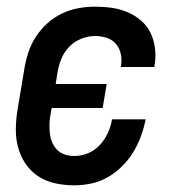

<svg xmlns="http://www.w3.org/2000/svg" viewBox="-20 -548 540 576"><path d="M203 8Q174 8 146 2Q118 -4 95 -19Q72 -34 56.5 -57Q41 -80 34 -107Q27 -134 27.5 -163Q28 -192 33 -221L53 -341Q57 -366 65 -390.5Q73 -415 87.5 -437.5Q102 -460 122 -478Q142 -496 166 -507.5Q190 -519 215.5 -523.5Q241 -528 265 -528Q291 -528 315.5 -524.5Q340 -521 362.5 -511.5Q385 -502 403 -486.5Q421 -471 431.5 -449.5Q442 -428 445 -403Q448 -378 444 -353Q443 -351 443 -349.5Q443 -348 443 -347H342Q342 -348 342.5 -348.5Q343 -349 343 -350Q346 -368 342.5 -385.5Q339 -403 328 -416Q317 -429 300 -434.5Q283 -440 265 -440Q244 -440 223 -431.5Q202 -423 186.5 -406.5Q171 -390 163 -369Q155 -348 152 -327L147 -296H300L288 -224H135L132 -207Q129 -192 128.5 -177.5Q128 -163 129.5 -148.5Q131 -134 136.5 -121Q142 -108 151.5 -98.5Q161 -89 174.5 -84.5Q188 -80 203 -80Q224 -80 244.5 -88.5Q265 -97 280 -113.5Q295 -130 304 -150Q313 -170 316 -190H417Q412 -165 403 -140Q394 -115 380 -92Q366 -69 346.5 -49.5Q327 -30 303.5 -16.5Q280 -3 254 2.5Q228 8 203 8Z"/></svg>

Font: Iosevka SS04 Semibold Oblique
Style: Regular
Weight: 600
Italic angle: -9°
Monospace: yes
Designer: Belleve Invis
Foundry: Belleve Invis
Version: Version 19.0.0; ttfautohint (v1.8.4)